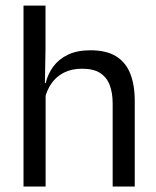

<svg xmlns="http://www.w3.org/2000/svg" viewBox="-20 -683 573 703"><path d="M392.5 0V-303.7Q392.5 -343 381.7 -371.5Q371 -399.9 346.7 -415.7Q322.3 -431.4 280.6 -431.4Q242 -431.4 213.9 -417Q185.9 -402.5 168.6 -377.8Q151.3 -353.1 144.3 -321.6L126.6 -378.9H147.4Q155.1 -412.1 175.1 -439.3Q195.1 -466.5 228.8 -482.7Q262.5 -498.9 311 -498.9Q369.2 -498.9 404.7 -477.1Q440.3 -455.2 456.8 -413.8Q473.4 -372.3 473.4 -312.6V0ZM66.1 0V-662.5H146.6V-503.7L144.2 -363.3L147 -357.1V0Z"/></svg>

Font: Anek Bangla Medium
Style: Regular
Weight: 500
Designer: Sulekha Rajkumar (Bangla), Yesha Goshar (Latin)
Foundry: Ek Type
Version: Version 1.003